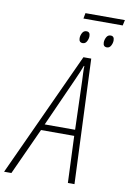

<svg xmlns="http://www.w3.org/2000/svg" viewBox="-166 -1026 731 1088"><g transform="rotate(10 199.5 -482.5)"><path d="M229 -933 235 -965H462L455 -933ZM249 -795Q227 -795 227 -820Q227 -835 235 -850Q243 -865 259 -865Q280 -865 280 -840Q280 -825 272 -810Q264 -795 249 -795ZM388 -795Q366 -795 366 -820Q366 -835 374 -850Q382 -865 398 -865Q419 -865 419 -840Q419 -825 411 -810Q403 -795 388 -795ZM-63 0 267 -717H312L342 0H304L293 -269H102L-21 0ZM117 -304H292L283 -586Q282 -608 281 -629.5Q280 -651 281 -669H278Q272 -652 263 -631Q254 -610 243 -585Z"/></g></svg>

Font: Noto Sans Condensed ExtraLight
Style: Italic
Weight: 200
Width: 3
Italic angle: -12°
Designer: Monotype Design Team
Foundry: Monotype Imaging Inc.
Version: Version 2.013; ttfautohint (v1.8.4.7-5d5b)